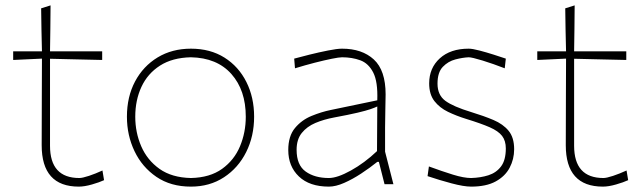

<svg xmlns="http://www.w3.org/2000/svg" viewBox="-20 -685 2389 714"><path d="M273 9Q135 9 135 -145Q135 -242.5 135.5 -328.8Q136 -415 136 -467L29 -462V-494H136Q135 -536 134.2 -574.2Q133.5 -612.5 133 -654L168 -665Q167.5 -615.5 167.2 -578Q167 -540.5 166 -494H360V-462Q312 -463 262.8 -464.2Q213.5 -465.5 166 -466.5V-143Q166 -23 275 -23Q286.5 -23 310.8 -31Q335 -39 361 -51L367 -15Q350 -7 322 1Q294 9 273 9Z M690 9Q615 9 561.8 -27.2Q508.5 -63.5 480.2 -122.8Q452 -182 452 -251Q452 -325 482.2 -382Q512.5 -439 566.2 -471.5Q620 -504 690 -504Q762 -504 814.8 -470.8Q867.5 -437.5 896.2 -380.2Q925 -323 925 -251Q925 -178.5 895.5 -119.5Q866 -60.5 813 -25.8Q760 9 690 9ZM690 -23Q760.5 -24.5 805.8 -57Q851 -89.5 872.5 -141Q894 -192.5 894 -251Q894 -349.5 840.5 -409.8Q787 -470 690 -472Q621 -470.5 575 -441Q529 -411.5 506 -362Q483 -312.5 483 -251Q483 -192.5 505.2 -141Q527.5 -89.5 573.2 -57Q619 -24.5 690 -23Z M1203 9Q1131 9 1091.5 -28.8Q1052 -66.5 1052 -127Q1052 -179 1077 -209Q1102 -239 1138.8 -254Q1175.5 -269 1210 -276L1383 -312Q1385.5 -381 1368 -415.2Q1350.5 -449.5 1319.8 -460.8Q1289 -472 1252 -472Q1241 -472 1213.8 -466.5Q1186.5 -461 1150.5 -451.8Q1114.5 -442.5 1077 -431L1074 -467Q1096 -473 1131 -481.8Q1166 -490.5 1199.8 -497.2Q1233.5 -504 1252 -504Q1326.5 -504 1370.2 -463.8Q1414 -423.5 1414 -334Q1414 -313 1413 -279.2Q1412 -245.5 1412 -211V-121Q1420 -90 1427 -62.5Q1434 -35 1443 0H1410L1389 -83H1383Q1355 -60.5 1323 -39.5Q1291 -18.5 1259.8 -4.8Q1228.5 9 1203 9ZM1203 -23Q1234.5 -23 1285 -51Q1335.5 -79 1382 -123L1383 -289Q1373.5 -284.5 1357.5 -279Q1341.5 -273.5 1310 -266Q1278.5 -258.5 1222 -248Q1184.5 -241 1153 -227.8Q1121.5 -214.5 1102.2 -190.5Q1083 -166.5 1083 -128Q1083 -71 1116.8 -47Q1150.5 -23 1203 -23Z M1732 9Q1705 9 1659.8 -3Q1614.5 -15 1570 -30L1575 -66Q1624 -48 1664.5 -35.5Q1705 -23 1732 -23Q1767 -24 1796.2 -33.2Q1825.5 -42.5 1843.2 -66Q1861 -89.5 1861 -133Q1861 -161.5 1847.2 -179.5Q1833.5 -197.5 1801 -211.8Q1768.5 -226 1713 -243Q1677.5 -254 1646.2 -269Q1615 -284 1595.5 -309Q1576 -334 1576 -375Q1576 -432 1615.5 -468Q1655 -504 1723 -504Q1737 -504 1762.8 -497.2Q1788.5 -490.5 1815.8 -481.8Q1843 -473 1861 -467L1857 -431Q1814.5 -447.5 1774.8 -459.8Q1735 -472 1723 -472Q1700.5 -471 1673.5 -464Q1646.5 -457 1626.8 -436.5Q1607 -416 1607 -374Q1607 -331.5 1636.2 -310Q1665.5 -288.5 1733 -268Q1779 -254 1815 -238.8Q1851 -223.5 1871.5 -198.5Q1892 -173.5 1892 -130Q1892 -93 1875.2 -61.2Q1858.5 -29.5 1823.2 -10.2Q1788 9 1732 9Z M2222 9Q2084 9 2084 -145Q2084 -242.5 2084.5 -328.8Q2085 -415 2085 -467L1978 -462V-494H2085Q2084 -536 2083.2 -574.2Q2082.5 -612.5 2082 -654L2117 -665Q2116.5 -615.5 2116.2 -578Q2116 -540.5 2115 -494H2309V-462Q2261 -463 2211.8 -464.2Q2162.5 -465.5 2115 -466.5V-143Q2115 -23 2224 -23Q2235.5 -23 2259.8 -31Q2284 -39 2310 -51L2316 -15Q2299 -7 2271 1Q2243 9 2222 9Z"/></svg>

Font: Commissioner Loud Thin
Style: Regular
Weight: 100
Designer: Kostas Bartsokas
Foundry: Kostas Bartsokas
Version: Version 1.000; ttfautohint (v1.8.3)